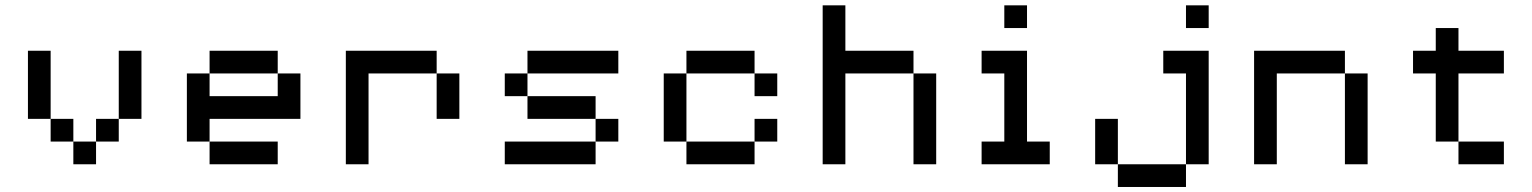

<svg xmlns="http://www.w3.org/2000/svg" viewBox="-20 -628 5856 734"><path d="M260.4 -86.8H173.6V-173.6H260.4ZM347.2 -173.6H434V-86.8H347.2ZM434 -173.6V-434H520.8V-173.6ZM173.6 -173.6H86.8V-434H173.6ZM260.4 -86.8H347.2V0H260.4Z M781.2 -86.8H694.4V-347.2H781.2V-260.4H1041.7V-347.2H1128.5V-173.6H781.2ZM1041.7 -347.2H781.2V-434H1041.7ZM781.2 -86.8H1041.7V0H781.2Z M1649.3 -347.2H1388.9V0H1302.1V-434H1649.3ZM1649.3 -347.2H1736.1V-173.6H1649.3Z M1996.5 -260.4H2256.9V-173.6H1996.5ZM2256.9 -86.8V0H1909.7V-86.8ZM2343.8 -347.2H1996.5V-434H2343.8ZM2256.9 -173.6H2343.8V-86.8H2256.9ZM1996.5 -260.4H1909.7V-347.2H1996.5Z M2864.6 -347.2H2604.2V-434H2864.6ZM2864.6 -347.2H2951.4V-260.4H2864.6ZM2604.2 -347.2V-86.8H2517.4V-347.2ZM2604.2 -86.8H2864.6V0H2604.2ZM2864.6 -86.8V-173.6H2951.4V-86.8Z M3472.2 -347.2H3211.8V0H3125V-607.6H3211.8V-434H3472.2ZM3472.2 -347.2H3559V0H3472.2Z M3732.6 0V-86.8H3819.4V-347.2H3732.6V-434H3906.2V-86.8H3993.1V0ZM3819.4 -520.8V-607.6H3906.2V-520.8Z M4513.9 0V-347.2H4427.1V-434H4600.7V0ZM4513.9 -520.8V-607.6H4600.7V-520.8ZM4253.5 0H4166.7V-173.6H4253.5ZM4253.5 0H4513.9V86.8H4253.5Z M5121.5 -347.2H4861.1V0H4774.3V-434H5121.5ZM5121.5 -347.2H5208.3V0H5121.5Z M5555.6 -86.8H5729.2V0H5555.6ZM5555.6 -86.8H5468.8V-347.2H5381.9V-434H5468.8V-520.8H5555.6V-434H5729.2V-347.2H5555.6Z"/></svg>

Font: 8-bit Operator+ 8
Style: Regular
Weight: 400
Designer: GrandChaos9000
Version: Version 1.3.0 - August 1, 2014